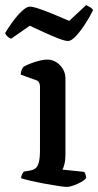

<svg xmlns="http://www.w3.org/2000/svg" viewBox="-46 -734 386 754"><path d="M216 0Q208 0 184 -3.5Q160 -7 130.5 -12.5Q101 -18 75 -24Q49 -30 37 -34Q37 -42 40.5 -49Q44 -56 47 -60L75 -65Q86 -67 94 -73.5Q102 -80 106.5 -96.5Q111 -113 111 -145V-394Q111 -402 108 -409Q105 -416 96 -419L35 -441Q36 -452 39.5 -460.5Q43 -469 47 -472Q64 -482 92.5 -491Q121 -500 139 -500Q168 -500 189.5 -478Q211 -456 211 -425V-125Q211 -105 207 -89.5Q203 -74 199 -68L285 -59Q287 -56 289.5 -50Q292 -44 292 -35Q287 -27 272.5 -19Q258 -11 242.5 -5.5Q227 0 216 0ZM221 -573Q209.6 -573 183.5 -583Q157.4 -593 127 -607Q96.6 -621 70.9 -633L-2.2 -582Q-8.9 -584 -16 -590Q-23.1 -596 -26 -604Q-13.6 -625 3.9 -649Q21.5 -673 40 -690.5Q58.6 -708 70.9 -708Q83.3 -708 109.4 -699Q135.5 -690 166.9 -677Q198.2 -664 225.8 -652L292.3 -714Q299.9 -710 306.5 -706.5Q313.2 -703 319.8 -695Q307.5 -669 288.9 -640.5Q270.4 -612 252.4 -592.5Q234.3 -573 221 -573Z"/></svg>

Font: Texturina Medium 12pt Medium
Style: Regular
Weight: 500
Version: Version 1.002